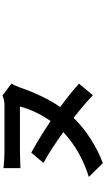

<svg xmlns="http://www.w3.org/2000/svg" viewBox="327 -1106 845 1540"><g transform="rotate(-90 750.0 -335.5)"><path d="M754.9 -738.3 849.6 -667Q834 -639.6 819.3 -599.6Q752.9 -407.2 662.1 -275.4Q770.5 -196.3 849.6 -125L756.8 -13.7Q676.8 -89.8 575.2 -168Q501 -91.8 405.3 -30.8Q309.6 30.3 211.9 66.4L101.6 -45.9Q315.4 -113.3 460.9 -251Q312.5 -356.4 213.9 -410.2L295.9 -507.8Q407.2 -448.2 549.8 -352.5Q635.7 -477.5 666 -598.6H300.8Q289.1 -598.6 171.9 -594.7V-730.5Q250 -722.7 300.8 -722.7H679.7Q715.8 -722.7 754.9 -738.3Z"/></g></svg>

Font: Bpmf Zihi Sans Bold
Style: Bold
Weight: 700
Foundry: But Ko
Version: Version 1.320